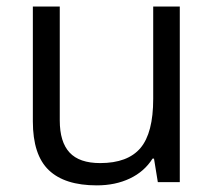

<svg xmlns="http://www.w3.org/2000/svg" viewBox="-20 -555 654 585"><path d="M162.1 -535.2V-188Q162.1 -122.6 191.9 -90.3Q221.7 -58.1 285.2 -58.1Q369.1 -58.1 408 -104Q446.8 -149.9 446.8 -253.9V-535.2H527.8V0H460.9L449.2 -71.8H444.8Q419.9 -32.2 375.7 -11.2Q331.5 9.8 274.9 9.8Q177.2 9.8 128.7 -36.6Q80.1 -83 80.1 -185.1V-535.2Z"/></svg>

Font: QFn1     
Style: Regular
Weight: 400
Foundry: Ascender Corporation
Version: Version 1.10